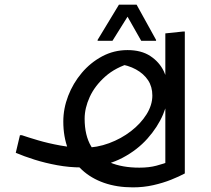

<svg xmlns="http://www.w3.org/2000/svg" viewBox="-20 -728 912 828"><path d="M330 -6Q279 -6 227 -15.5Q175 -25 129 -39.5Q83 -54 48 -69L66 -145H74Q100 -136 144 -123Q188 -110 240.5 -100.5Q293 -91 343 -91Q398 -91 450.5 -110.5Q503 -130 545 -162.5Q587 -195 612 -235Q637 -275 637 -316Q637 -354 618.5 -382Q600 -410 566.5 -428.5Q533 -447 487 -453L547 -457Q479 -438 434 -398Q389 -358 367 -310Q345 -262 345 -216Q345 -144 373 -97Q401 -50 454 -27.5Q507 -5 581 -5Q623 -5 654.5 -13.5Q686 -22 713 -32L693 18V-584L769 -592H777V20Q753 33 718 47Q683 61 641 70.5Q599 80 553 80Q484 80 428.5 60.5Q373 41 333.5 4.5Q294 -32 273.5 -85Q253 -138 253 -204Q253 -260 274 -314.5Q295 -369 332.5 -413.5Q370 -458 420.5 -485Q471 -512 530 -512Q589 -512 628 -486.5Q667 -461 686.5 -420.5Q706 -380 706 -336Q706 -288 683 -234Q660 -180 616 -130.5Q572 -81 508.5 -47.5Q445 -14 364 -7ZM589 -552 530 -656 465 -552H401V-556L493 -708H569L653 -556V-552Z"/></svg>

Font: Kufam
Style: Italic
Weight: 400
Italic angle: -11°
Designer: Artur Schmal
Foundry: Original Type
Version: Version 1.301; ttfautohint (v1.8.3)